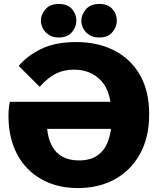

<svg xmlns="http://www.w3.org/2000/svg" viewBox="-20 -933 799 973"><path d="M375 20Q268 20 188.5 -25.5Q109 -71 66 -153Q23 -235 23 -344Q23 -368 25 -387Q27 -406 30 -417H556L555 -280H219Q224 -228 244 -192Q264 -156 298 -138Q332 -120 380 -120Q437 -120 473.5 -145Q510 -170 528 -218.5Q546 -267 546 -338Q546 -466 493.5 -523Q441 -580 355 -580Q303 -580 262.5 -559.5Q222 -539 181 -493L75 -599Q116 -649 188 -684.5Q260 -720 366 -720Q475 -720 558.5 -677.5Q642 -635 689 -553.5Q736 -472 736 -354Q736 -237 689.5 -153Q643 -69 562 -24.5Q481 20 375 20ZM187 -828Q187 -858 210 -885.5Q233 -913 278 -913Q322 -913 344.5 -887.5Q367 -862 367 -828Q367 -797 344.5 -770Q322 -743 278 -743Q248 -743 228 -756Q208 -769 197.5 -789Q187 -809 187 -828ZM392 -828Q392 -858 415 -885.5Q438 -913 483 -913Q527 -913 549.5 -887.5Q572 -862 572 -828Q572 -797 549.5 -770Q527 -743 483 -743Q453 -743 432.5 -756Q412 -769 402 -789Q392 -809 392 -828Z"/></svg>

Font: Moderustic ExtraBold
Style: Regular
Weight: 800
Designer: Tural Alisoy
Foundry: TAFT Foundry
Version: Version 2.120